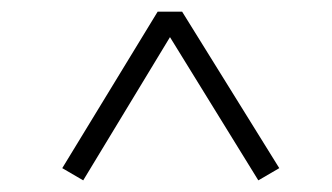

<svg xmlns="http://www.w3.org/2000/svg" viewBox="-20 -513 571 330"><path d="M87 -224 251 -493H293L460 -224L424 -203L255 -477H289L123 -203Z"/></svg>

Font: Source Serif 4 Light
Style: Italic
Weight: 300
Italic angle: -12°
Designer: Frank Grießhammer
Foundry: Adobe Systems Incorporated
Version: Version 4.004;hotconv 1.0.116;makeotfexe 2.5.65601